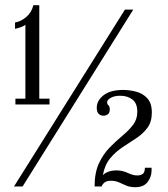

<svg xmlns="http://www.w3.org/2000/svg" viewBox="-20 -738 664 760"><path d="M41 -324.5V-347.5H80.5V-640.5Q76.5 -635.5 62.5 -630.5Q48.5 -625.5 39.5 -624V-649Q62.5 -652.5 84 -670.8Q105.5 -689 112 -717.5H135.5V-347.5H176V-324.5ZM35.5 0 474.5 -700H507.5L69.5 0ZM515.5 3Q495 3 480.2 -3.2Q465.5 -9.5 451.2 -16Q437 -22.5 419 -22.5Q401.5 -22.5 392.8 -14.8Q384 -7 382.5 0H354.5Q354.5 -54.5 371.5 -91.2Q388.5 -128 413.8 -153.8Q439 -179.5 464.2 -200.5Q489.5 -221.5 506.5 -243.5Q523.5 -265.5 523.5 -295.5Q523.5 -329.5 504 -344.2Q484.5 -359 455.5 -359Q433 -359 418.5 -350.8Q404 -342.5 404 -333.5Q404 -325.5 409.2 -321.2Q414.5 -317 414.5 -304.5Q414.5 -291.5 407 -285.8Q399.5 -280 389 -280Q378 -280 370.5 -287.5Q363 -295 363 -311.5Q363 -340 390 -361Q417 -382 467.5 -382Q492.5 -382 518.8 -375.2Q545 -368.5 563 -349Q581 -329.5 581 -292.5Q581 -255.5 563.5 -232Q546 -208.5 519.8 -191.2Q493.5 -174 465.8 -155.8Q438 -137.5 416.2 -111.5Q394.5 -85.5 387 -44Q392.5 -51.5 407 -57.5Q421.5 -63.5 441 -63.5Q464.5 -63.5 485.8 -53.5Q507 -43.5 522.5 -43.5Q538 -43.5 545.8 -50.2Q553.5 -57 553.5 -74H580V-63Q580 -38.5 564.5 -17.8Q549 3 515.5 3Z"/></svg>

Font: Imbue 10pt Light
Style: Regular
Weight: 300
Designer: Tyler Finck
Foundry: Etcetera Type Company
Version: Version 1.102; ttfautohint (v1.8.3)